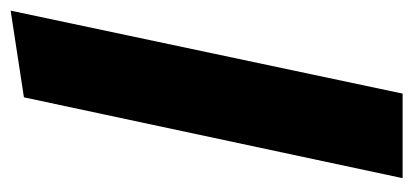

<svg xmlns="http://www.w3.org/2000/svg" viewBox="-228 -549 777 361"><g transform="rotate(-90 160.5 -368.5)"><path d="M6 0 158 -712 321 -737 165 0Z"/></g></svg>

Font: Red Hat Text
Style: Bold Italic
Weight: 700
Italic angle: -12°
Designer: Pentagram, MCKL
Foundry: Pentagram, MCKL
Version: Version 1.023; ttfautohint (v1.8.3)